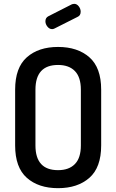

<svg xmlns="http://www.w3.org/2000/svg" viewBox="-20 -976 606 1002"><path d="M385 -888 264 -827Q258 -824 252 -824Q238 -824 227.5 -837Q217 -850 217 -865Q217 -883 232 -891L356 -954Q364 -956 367 -956Q381 -956 391 -943Q401 -930 401 -915Q401 -895 385 -888ZM59 -217V-508Q59 -623 120 -677Q181 -731 283 -731Q385 -731 446.5 -677Q508 -623 508 -508V-217Q508 -102 446.5 -48Q385 6 283 6Q181 6 120 -48Q59 -102 59 -217ZM402 -217V-508Q402 -573 371 -605Q340 -637 283 -637Q165 -637 165 -508V-217Q165 -88 283 -88Q340 -88 371 -120Q402 -152 402 -217Z"/></svg>

Font: Dosis
Style: SemiBold
Weight: 600
Designer: Edgar Tolentino, Pablo Impallari, Igino Marini
Foundry: Edgar Tolentino, Pablo Impallari, Igino Marini
Version: Version 1.007